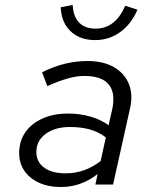

<svg xmlns="http://www.w3.org/2000/svg" viewBox="-20 -741 640 771"><path d="M225 10Q150 10 103.5 -27.5Q57 -65 57 -126Q57 -174 81.5 -209.5Q106 -245 150.5 -265Q195 -285 254 -285Q300 -285 342.5 -273Q385 -261 416 -238L430 -299Q445 -367 417 -401.5Q389 -436 319 -436Q287 -436 250.5 -425.5Q214 -415 170 -395L149 -451Q196 -474 240.5 -485Q285 -496 331 -496Q394 -496 436.5 -472Q479 -448 497 -405Q515 -362 502 -305L434 0H363L372 -42Q337 -15 300.5 -2.5Q264 10 225 10ZM126 -131Q126 -91 157 -68Q188 -45 243 -45Q282 -45 316.5 -57Q351 -69 384 -94L405 -189Q377 -211 341.5 -221Q306 -231 261 -231Q201 -231 163.5 -203.5Q126 -176 126 -131ZM362 -580Q301 -580 263.5 -615.5Q226 -651 224 -712L272 -721Q274 -675 297.5 -650.5Q321 -626 364 -626Q443 -626 483 -718L532 -702Q507 -644 462.5 -612Q418 -580 362 -580Z"/></svg>

Font: Red Hat Mono
Style: Italic
Weight: 300
Italic angle: -12°
Monospace: yes
Designer: Pentagram, MCKL
Foundry: Pentagram, MCKL
Version: Version 1.023